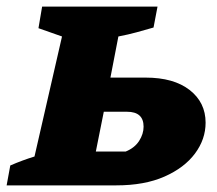

<svg xmlns="http://www.w3.org/2000/svg" viewBox="-43 -559 655 579"><path d="M-23 0 -12 -60Q25 -76 61 -87L144 -449L73 -474L84 -539H432L420 -476Q392 -468 368.5 -461.5Q345 -455 314 -449L290 -325H396Q481 -325 529 -287.5Q577 -250 577 -189Q577 -139 545 -96Q513 -53 453 -26.5Q393 0 308 0ZM246 -102H336Q363 -113 376.5 -134Q390 -155 390 -177Q390 -222 340 -222H270Z"/></svg>

Font: Piazzolla SC ExtraBold
Style: Italic
Weight: 800
Italic angle: -11.3°
Designer: Juan Pablo del Peral
Foundry: Huerta Tipografica
Version: Version 1.330